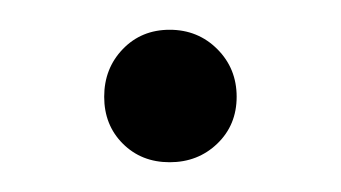

<svg xmlns="http://www.w3.org/2000/svg" viewBox="-20 -359 229 129"><path d="M50 -294Q50 -313 62.5 -326Q75 -339 94 -339Q113 -339 126 -326Q139 -313 139 -294Q139 -275 126 -262.5Q113 -250 94 -250Q75 -250 62.5 -262.5Q50 -275 50 -294Z"/></svg>

Font: Prompt Light
Style: Regular
Weight: 300
Designer: Katatrad Team
Foundry: CadsonDemak
Version: Version 1.001